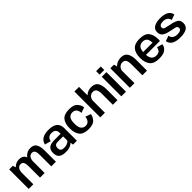

<svg xmlns="http://www.w3.org/2000/svg" viewBox="418 -2450 4122 4122"><g transform="rotate(-45 2479.0 -389.5)"><path d="M46.5 0H187V-499.5L155.5 -592.5H46.5ZM390 0H530V-353Q530 -454.5 492.2 -526Q454.5 -597.5 345 -597.5Q249 -597.5 180.2 -526.5Q111.5 -455.5 111.5 -370L186 -338Q186 -417.5 217.2 -459Q248.5 -500.5 298.5 -500.5Q347 -500.5 368.5 -463Q390 -425.5 390 -342ZM731.5 0H872V-353Q872 -454 835 -525.8Q798 -597.5 688.5 -597.5Q592.5 -597.5 523.5 -525.5Q454.5 -453.5 454.5 -370L529.5 -338Q529.5 -417.5 560.8 -459Q592 -500.5 641.5 -500.5Q690.5 -500.5 711 -463Q731.5 -425.5 731.5 -342Z M1180 6Q1220.5 6 1254 -1Q1287.5 -8 1313.2 -19.5Q1339 -31 1356 -44.2Q1373 -57.5 1380.5 -71L1392.5 0H1509.5V-373Q1509.5 -455 1478.2 -504.2Q1447 -553.5 1386.5 -576Q1326 -598.5 1238 -598.5Q1188 -598.5 1143.5 -589.2Q1099 -580 1063 -560.2Q1027 -540.5 1002.2 -507.8Q977.5 -475 968 -427.5L1105.5 -390Q1113 -432 1131.8 -456.8Q1150.5 -481.5 1178 -492.5Q1205.5 -503.5 1238.5 -503.5Q1279 -503.5 1308 -491.2Q1337 -479 1352.8 -452Q1368.5 -425 1368.5 -380V-353H1178.5Q1127 -353 1086.5 -344Q1046 -335 1018.2 -314.8Q990.5 -294.5 976 -260.5Q961.5 -226.5 961.5 -176Q961.5 -123 976.5 -87.8Q991.5 -52.5 1020.2 -32Q1049 -11.5 1089 -2.8Q1129 6 1180 6ZM1211.5 -85Q1188.5 -85 1169 -89.2Q1149.5 -93.5 1134.8 -103.8Q1120 -114 1112 -132.8Q1104 -151.5 1104 -181Q1104 -210.5 1112 -229.2Q1120 -248 1134.5 -258Q1149 -268 1168.8 -271.8Q1188.5 -275.5 1211.5 -275.5H1366.5V-150Q1357 -133.5 1335.2 -118.5Q1313.5 -103.5 1282 -94.2Q1250.5 -85 1211.5 -85Z M1869.5 5Q2007.5 5 2063.2 -60.2Q2119 -125.5 2126.5 -192.5L2001 -237Q1998 -173 1963.8 -132.2Q1929.5 -91.5 1869.5 -91.5Q1809.5 -91.5 1770.2 -136.8Q1731 -182 1731 -295.5Q1731 -415 1769.8 -457.8Q1808.5 -500.5 1869.5 -500.5Q1930 -500.5 1964 -462.5Q1998 -424.5 2001 -353.5L2126.5 -396.5Q2119 -470 2063.2 -534Q2007.5 -598 1869.5 -598Q1716 -598 1652 -521.2Q1588 -444.5 1588 -295.5Q1588 -151 1652 -73Q1716 5 1869.5 5Z M2219 0H2359.5V-785H2219ZM2601.5 0H2741.5V-330Q2741.5 -454.5 2697 -526.2Q2652.5 -598 2543 -598Q2429.5 -598 2359.2 -526.8Q2289 -455.5 2289 -379L2357 -344Q2357 -413 2395.5 -457Q2434 -501 2490.5 -501Q2546 -501 2573.8 -462.8Q2601.5 -424.5 2601.5 -324Z M2858 0H2999V-593H2858ZM2858 -764.5V-658.5H2999V-764.5Z M3117 0H3257V-486.5L3226 -592.5H3117ZM3497 0H3637.5V-325.5Q3637.5 -450 3593.8 -524Q3550 -598 3440.5 -598Q3327 -598 3255.8 -526.8Q3184.5 -455.5 3184.5 -379L3252.5 -344Q3252.5 -413 3292 -457Q3331.5 -501 3388.5 -501Q3443.5 -501 3470.2 -462.8Q3497 -424.5 3497 -324Z M4009.5 5V-86Q3940.5 -86 3901 -132.5Q3860.5 -178 3860.5 -297Q3860.5 -420 3901.5 -463.5Q3942 -507.5 4007.5 -507.5Q4074 -507.5 4111.5 -466.5Q4141 -430.5 4146 -340.5H3847V-255H4285Q4288 -274.5 4288 -298Q4288 -441.5 4226 -520.5Q4163 -598.5 4007 -598.5Q3856 -598.5 3790.5 -521Q3724.5 -443.5 3724.5 -297Q3724.5 -156.5 3789.5 -75.5Q3854 5 4009.5 5ZM4009.5 -86V5Q4093 5 4143.5 -13Q4194 -31 4228.5 -70Q4263 -108.5 4272.5 -168L4146.5 -203Q4137 -166.5 4121.5 -138Q4105.5 -109.5 4077.5 -97.5Q4049.5 -86 4009.5 -86Z M4651.5 4.5Q4778.5 4.5 4846.2 -36.8Q4914 -78 4914 -170.5Q4914 -260 4849.5 -294.8Q4785 -329.5 4689 -345.5Q4612 -360.5 4562.5 -374.8Q4513 -389 4513 -432.5Q4513 -467 4541.8 -486.8Q4570.5 -506.5 4630 -506.5Q4693 -506.5 4732.8 -476.8Q4772.5 -447 4782.5 -393.5L4906 -437.5Q4887.5 -524.5 4817 -561.2Q4746.5 -598 4632 -598Q4514.5 -598 4444.5 -556.8Q4374.5 -515.5 4374.5 -432.5Q4374.5 -344.5 4434 -305.8Q4493.5 -267 4590 -250.5Q4670.5 -235 4722.8 -220.8Q4775 -206.5 4775 -160Q4775 -126.5 4743.8 -107Q4712.5 -87.5 4653.5 -87.5Q4586.5 -87.5 4545 -116Q4503.5 -144.5 4493.5 -205L4370 -161Q4390 -69 4464.2 -32.2Q4538.5 4.5 4651.5 4.5Z"/></g></svg>

Font: Anybody Thin SemiBold
Style: Regular
Weight: 600
Version: Version 1.113;gftools[0.9.25]